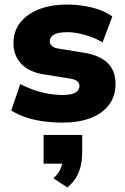

<svg xmlns="http://www.w3.org/2000/svg" viewBox="-20 -526 549 841"><path d="M255 11Q209 11 167 5Q125 -1 90.5 -13Q56 -25 29 -42L69 -158Q94 -144 125 -133Q156 -122 189.5 -116Q223 -110 254 -110Q293 -110 310.5 -120.5Q328 -131 328 -149Q328 -164 317 -171.5Q306 -179 286 -182L173 -200Q108 -210 73.5 -246Q39 -282 39 -337Q39 -389 68 -426.5Q97 -464 150 -485Q203 -506 274 -506Q310 -506 346 -500.5Q382 -495 414.5 -483.5Q447 -472 472 -454L429 -340Q409 -353 382.5 -363Q356 -373 328 -379Q300 -385 276 -385Q233 -385 215.5 -374Q198 -363 198 -346Q198 -333 207.5 -324.5Q217 -316 237 -313L348 -295Q416 -284 451 -250.5Q486 -217 486 -158Q486 -105 457.5 -67Q429 -29 377 -9Q325 11 255 11ZM275 295 214 255Q236 235 245 214Q254 193 254 171L289 191H171V65H340V143Q340 189 325.5 227Q311 265 275 295Z"/></svg>

Font: Nunito Sans 11pt Black
Style: Regular
Weight: 900
Version: Version 3.101;gftools[0.9.27]